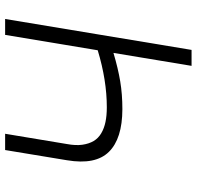

<svg xmlns="http://www.w3.org/2000/svg" viewBox="-29 -738 767 749"><g transform="rotate(90 354.5 -363.5)"><path d="M565.3 0H501.8L541.9 -241.1Q548.3 -275.6 544.6 -301.5Q540.8 -327.4 530 -345.5Q519.2 -363.6 499.8 -375Q480.5 -386.4 455.6 -391.5Q430.8 -396.7 398.4 -396.7Q293.3 -396.7 176.1 -361.2L116.1 0H54L174.7 -727.3H236.9L186.4 -422.6Q247.2 -440.7 297.4 -449Q347.7 -457.4 406.2 -457.4Q521 -457 572.4 -404.8Q623.9 -352.6 605.1 -241.1Z"/></g></svg>

Font: Karasuma Gothic
Style: Light Italic
Weight: 300
Italic angle: 9.39998°
Designer: Rasmus Andersson / Ryoko Nishizuka
Foundry: rsms
Version: Version 1.00